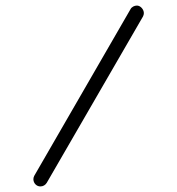

<svg xmlns="http://www.w3.org/2000/svg" viewBox="-20 -595 637 690"><path d="M100 49C100 63 111 75 125 75C135 75 143 70 148 62L494 -536C496 -540 497 -544 497 -548C497 -561 485 -575 472 -575C463 -575 453 -570 449 -562L103 37C101 41 100 45 100 49Z"/></svg>

Font: Logix
Style: Regular
Weight: 400
Designer: Michael Lee Finney
Version: Version 1.06